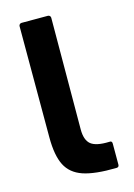

<svg xmlns="http://www.w3.org/2000/svg" viewBox="-111 -758 586 837"><g transform="rotate(-15 182.0 -340.0)"><path d="M308 19Q211 21 158 3Q105 -15 82.5 -59.5Q60 -104 60 -185V-687Q60 -692 63.5 -695.5Q67 -699 72 -699H191Q196 -699 199.5 -695.5Q203 -692 203 -687L201 -183Q201 -135 224.5 -116Q248 -97 307 -99Q320 -101 320 -88V7Q320 19 308 19Z"/></g></svg>

Font: Amber EN
Style: Bold
Weight: 700
Designer: Jeremy Tribby
Foundry: Tribby Type
Version: Version 1.408 November 24, 2021